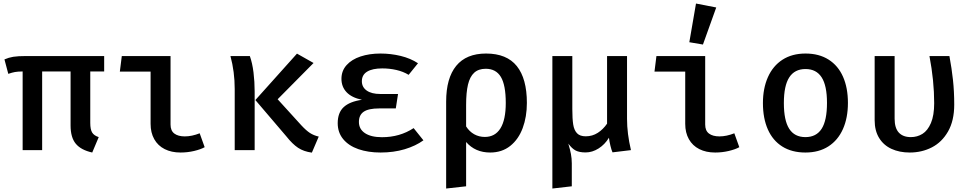

<svg xmlns="http://www.w3.org/2000/svg" viewBox="-20 -864 5578 1105"><path d="M579.5 -452.8H499.5V-156.4Q499.5 -119 510.3 -101.3Q521 -83.6 548.2 -74.9L510.8 13.8Q446.2 -0.5 416.2 -36.7Q386.2 -72.8 386.2 -142.1V-452.8H222.6V0H110.3V-452.8Q81.5 -452.3 65.9 -449.5Q50.3 -446.7 27.7 -439L5.6 -522.1Q29.7 -532.8 56.4 -537.2Q83.1 -541.5 131.3 -541.5H579.5Z M846.7 -451.8H669.7L681 -541.5H961.5V-147.2Q961.5 -111.8 983.3 -95.4Q1005.1 -79 1043.6 -79Q1084.1 -79 1129.2 -96.9L1157.9 -16.9Q1134.9 -4.1 1096.9 4.9Q1059 13.8 1019 13.8Q966.7 13.8 927.7 -5.9Q888.7 -25.6 867.7 -63.1Q846.7 -100.5 846.7 -151.3Z M1689.2 -555.4 1784.6 -501.5 1577.9 -292.8 1714.4 -142.6Q1742.1 -112.8 1763.8 -98.7Q1785.6 -84.6 1814.4 -77.9L1774.9 14.4Q1728.2 8.2 1695.6 -13.3Q1663.1 -34.9 1628.2 -79L1449.7 -288.2ZM1417.9 -541.5Q1432.3 -501 1439 -447.2Q1445.6 -393.3 1445.6 -337.4V0H1330.8V-351.8Q1330.8 -451.3 1306.2 -541.5Z M2162.6 -240Q2101 -240 2073.3 -221Q2045.6 -202.1 2045.6 -162.1Q2045.6 -121 2080.5 -97.7Q2115.4 -74.4 2178.5 -74.4Q2281 -74.4 2360.5 -126.7L2416.9 -56.4Q2372.3 -24.1 2309 -5.1Q2245.6 13.8 2170.3 13.8Q2098.5 13.8 2042.6 -5.6Q1986.7 -25.1 1955.1 -63.3Q1923.6 -101.5 1923.6 -154.9Q1923.6 -215.4 1957.9 -247.4Q1992.3 -279.5 2063.1 -289.7Q2004.1 -302.1 1974.6 -333.3Q1945.1 -364.6 1945.1 -410.3Q1945.1 -456.4 1974.6 -489.2Q2004.1 -522.1 2055.1 -539Q2106.2 -555.9 2169.7 -555.9Q2229.2 -555.9 2286.2 -542.1Q2343.1 -528.2 2385.6 -500L2331.8 -433.3Q2300.5 -452.3 2261.3 -461.3Q2222.1 -470.3 2180 -470.3Q2123.6 -470.3 2093.1 -451.8Q2062.6 -433.3 2062.6 -396.4Q2062.6 -362.6 2090.5 -342.8Q2118.5 -323.1 2168.7 -323.1H2270.8L2257.9 -240Z M3012.3 -271.8Q3012.3 -191.8 2988.2 -126.9Q2964.1 -62.1 2916.4 -24.1Q2868.7 13.8 2801 13.8Q2714.9 13.8 2662.6 -46.7V208.2L2547.7 221V-279Q2547.7 -414.4 2605.6 -485.1Q2663.6 -555.9 2777.4 -555.9Q2896.4 -555.9 2954.4 -483.6Q3012.3 -411.3 3012.3 -271.8ZM2662.6 -260V-136.4Q2681.5 -106.7 2709.2 -91.3Q2736.9 -75.9 2770.3 -75.9Q2829.2 -75.9 2860 -125.1Q2890.8 -174.4 2890.8 -271.3Q2890.8 -374.4 2862.6 -421.3Q2834.4 -468.2 2775.4 -468.2Q2733.8 -468.2 2709 -445.4Q2684.1 -422.6 2673.3 -376.9Q2662.6 -331.3 2662.6 -260Z M3588.7 -180Q3588.7 -95.4 3611.3 0L3505.1 12.8Q3499 -0.5 3493.1 -25.1Q3487.2 -49.7 3484.6 -71.3Q3461 -32.3 3424.9 -9.5Q3388.7 13.3 3350.3 13.3Q3314.4 13.3 3293.1 2.3Q3271.8 -8.7 3250.8 -37.4Q3261 -3.6 3265.9 22.6Q3270.8 48.7 3270.8 75.9V208.2L3159 221V-541.5H3273.8V-236.4Q3273.8 -179.5 3279 -147.2Q3284.1 -114.9 3300.8 -97.2Q3317.4 -79.5 3351.3 -79.5Q3389.2 -79.5 3420.3 -99.5Q3451.3 -119.5 3473.8 -152.3V-541.5H3588.7Z M3923.6 -451.8H3746.7L3757.9 -541.5H4038.5V-147.2Q4038.5 -111.8 4060.3 -95.4Q4082.1 -79 4120.5 -79Q4161 -79 4206.2 -96.9L4234.9 -16.9Q4211.8 -4.1 4173.8 4.9Q4135.9 13.8 4095.9 13.8Q4043.6 13.8 4004.6 -5.9Q3965.6 -25.6 3944.6 -63.1Q3923.6 -100.5 3923.6 -151.3ZM3947.2 -621 3985.6 -843.6 4102.1 -821 4025.6 -607.7Z M4860 -271.8Q4860 -185.6 4831.3 -121.3Q4802.6 -56.9 4747.7 -21.5Q4692.8 13.8 4615.4 13.8Q4537.4 13.8 4482.6 -20.5Q4427.7 -54.9 4399.2 -119Q4370.8 -183.1 4370.8 -270.8Q4370.8 -355.4 4399.5 -420Q4428.2 -484.6 4483.3 -520.3Q4538.5 -555.9 4615.9 -555.9Q4693.8 -555.9 4748.7 -521Q4803.6 -486.2 4831.8 -422.3Q4860 -358.5 4860 -271.8ZM4491.3 -270.8Q4491.3 -170.8 4522.1 -122.8Q4552.8 -74.9 4615.4 -74.9Q4677.9 -74.9 4708.7 -122.8Q4739.5 -170.8 4739.5 -271.8Q4739.5 -371.3 4708.7 -419Q4677.9 -466.7 4615.9 -466.7Q4553.3 -466.7 4522.3 -418.7Q4491.3 -370.8 4491.3 -270.8Z M5444.1 -541.5Q5457.4 -470.3 5464.6 -403.6Q5471.8 -336.9 5471.8 -262.1Q5471.8 -169.7 5436.4 -107.7Q5401 -45.6 5343.1 -15.9Q5285.1 13.8 5215.9 13.8Q5156.4 13.8 5110.8 -7.2Q5065.1 -28.2 5039.5 -70Q5013.8 -111.8 5013.8 -172.3V-541.5H5128.7V-181Q5128.7 -127.2 5152.8 -101Q5176.9 -74.9 5222.1 -74.9Q5259 -74.9 5289 -93.6Q5319 -112.3 5337.7 -155.9Q5356.4 -199.5 5356.4 -270.3Q5356.4 -399.5 5329.2 -541.5Z"/></svg>

Font: Fira Code Fixed Medium
Style: Regular
Weight: 500
Monospace: yes
Designer: Carrois Corporate, Edenspiekermann AG, Nikita Prokopov
Foundry: Carrois Corporate, Edenspiekermann AG, Nikita Prokopov
Version: Version 5.002